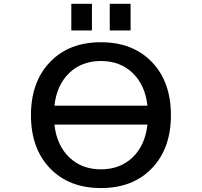

<svg xmlns="http://www.w3.org/2000/svg" viewBox="-20 -959 1040 990"><path d="M260.7 -414.1H740.2Q728.5 -520.5 664.1 -582.5Q599.6 -644.5 500.5 -644.5Q401.4 -644.5 336.9 -582.5Q272.5 -520.5 260.7 -414.1ZM260.7 -316.4Q272.5 -210 336.9 -147.9Q401.4 -85.9 500.5 -85.9Q599.6 -85.9 664.1 -147.9Q728.5 -210 740.2 -316.4ZM238.3 -639.6Q335.9 -741.2 500.5 -741.2Q665 -741.2 763.2 -639.2Q861.3 -537.1 861.3 -365.2Q861.3 -193.4 763.2 -91.3Q665 10.7 500.5 10.7Q335.9 10.7 237.8 -91.3Q139.6 -193.4 139.6 -365.2Q139.6 -537.1 238.3 -639.6ZM347.7 -801.8V-939.5H454.1V-801.8ZM545.9 -801.8V-939.5H653.3V-801.8Z"/></svg>

Font: Gen Shin Gothic Monospace Medium
Style: Regular
Weight: 500
Designer: [Source Han Sans]
Ryoko NISHIZUKA  (kana & ideographs); Paul D. Hunt (Latin, Greek & Cyrillic); Wenlong ZHANG  (bopomofo
Version: Version 1.002.20150607